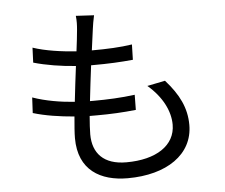

<svg xmlns="http://www.w3.org/2000/svg" viewBox="-56 -847 1111 949"><g transform="rotate(-5 500.0 -372.0)"><path d="M676 -407C748 -346 784 -272 784 -206C784 -103 689 -40 540 -40C428 -40 374 -99 374 -193C374 -216 376 -248 379 -284C392 -284 404 -284 416 -284C482 -284 543 -287 609 -294L610 -369C542 -360 472 -357 405 -357H387C393 -414 401 -476 408 -533H415C495 -533 553 -536 616 -542L618 -618C560 -609 493 -606 418 -606C424 -648 429 -684 432 -710C435 -731 438 -752 444 -778L354 -783C357 -758 356 -737 354 -714C352 -686 347 -650 342 -608C269 -613 189 -624 127 -645L124 -571C186 -553 262 -541 333 -536C326 -479 318 -417 312 -360C243 -365 169 -377 104 -400L100 -323C159 -305 231 -294 304 -288C300 -244 297 -207 297 -181C297 -21 406 39 540 39C734 39 866 -51 866 -197C866 -281 832 -350 765 -425Z"/></g></svg>

Font: Noto Sans Japanese Regular
Style: Regular
Weight: 400
Designer: Ryoko NISHIZUKA (kana & ideographs); Paul D. Hunt (Latin, Greek & Cyrillic); Wenlong ZHANG (bopomofo); Sandoll Communica
Foundry: Adobe Systems Incorporated
Version: Version 1.000;PS 1;hotconv 1.0.78;makeotf.lib2.5.61930